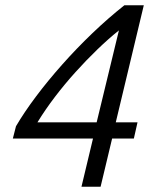

<svg xmlns="http://www.w3.org/2000/svg" viewBox="-20 -713 604 733"><path d="M291 0 335 -184H29L41 -231Q72 -284 117 -344Q162 -404 217 -466Q272 -528 332.5 -586Q393 -644 455 -693H529L422 -246H505L491 -184H408L364 0ZM123 -246H349L434 -597Q394 -565 352 -524.5Q310 -484 268.5 -438Q227 -392 190 -343.5Q153 -295 123 -246Z"/></svg>

Font: Ubuntu Sans
Style: Italic
Weight: 400
Italic angle: -13.5°
Designer: Dalton Maag Ltd
Foundry: Dalton Maag Ltd
Version: Version 1.006